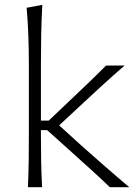

<svg xmlns="http://www.w3.org/2000/svg" viewBox="-20 -782 580 802"><path d="M96.7 0Q99.1 -57.1 99.9 -110.1Q100.6 -163.1 100.6 -226.1V-507.8Q100.6 -573.2 98.4 -633.3Q96.2 -693.4 91.3 -749.5L156.7 -761.7Q153.3 -698.7 152.1 -636.5Q150.9 -574.2 150.9 -507.8V-278.3H183.6L269 -359.4Q308.1 -396.5 347.2 -433.8Q386.2 -471.2 422.9 -508.3H500.5Q449.2 -463.9 400.9 -419.7Q352.5 -375.5 306.2 -332L227.1 -258.3L317.4 -176.3Q366.7 -132.3 417.5 -87.9Q468.3 -43.5 520 0H439Q400.9 -36.6 360.6 -73Q320.3 -109.4 279.8 -146L177.2 -238.3H150.9V-221.2Q150.9 -160.6 151.9 -108.6Q152.8 -56.6 155.8 0Z"/></svg>

Font: Pinar DS1-Light
Style: Regular
Weight: 300
Designer: Amin Abedi
Version: Version 2.000